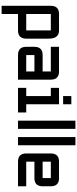

<svg xmlns="http://www.w3.org/2000/svg" viewBox="664 -1388 919 2286"><g transform="rotate(90 1123.0 -244.5)"><path d="M48.8 -390.6Q48.8 -488.3 146.5 -488.3H341.8Q439.5 -488.3 439.5 -366.2V-97.7Q439.5 0 341.8 0H146.5V195.3H48.8ZM341.8 -390.6H146.5V-97.7H341.8Z M927.7 0H634.8Q537.1 0 537.1 -97.7V-195.3Q537.1 -293 634.8 -293H830.1V-390.6H537.1V-488.3H830.1Q927.7 -488.3 927.7 -390.6ZM634.8 -97.7H830.1V-195.3H634.8Z M1123 -537.1V-634.8H1220.7V-537.1ZM1025.4 0V-97.7H1123V-390.6H1025.4V-488.3H1220.7V-97.7H1318.4V0Z M1416 -683.6H1513.7V0H1416Z M1611.3 -683.6H1709V0H1611.3Z M1904.3 -488.3H2099.6Q2197.3 -488.3 2197.3 -390.6V-293Q2197.3 -195.3 2099.6 -195.3H1904.3V-97.7H2197.3V0H1904.3Q1806.6 0 1806.6 -97.7V-390.6Q1806.6 -488.3 1904.3 -488.3ZM2099.6 -390.6H1904.3V-293H2099.6Z"/></g></svg>

Font: BabelStone Runic Staveless Rule
Style: Regular
Weight: 400
Designer: Andrew West
Foundry: BabelStone
Version: Version 3.002 March 14, 2022